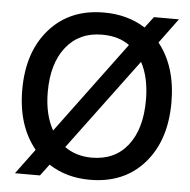

<svg xmlns="http://www.w3.org/2000/svg" viewBox="-51 -737 787 795"><g transform="rotate(5 343.0 -339.5)"><path d="M660 -340Q660 -182 576.5 -87Q493 8 351 8Q253 8 180 -40L144 8H40L117 -96Q40 -190 40 -340Q40 -497 124 -592Q208 -687 350 -687Q448 -687 522 -640L557 -686H661L585 -583Q660 -489 660 -340ZM146 -340Q146 -246 182 -182L464 -562Q419 -595 350 -595Q255 -595 200.5 -526.5Q146 -458 146 -340ZM351 -84Q447 -84 500.5 -152.5Q554 -221 554 -340Q554 -434 520 -497L238 -118Q286 -84 351 -84Z"/></g></svg>

Font: Hind Madurai Medium
Style: Regular
Weight: 500
Designer: Jyotish Sonowal
Foundry: Indian Type Foundry
Version: Version 1.001;PS 1.0;hotconv 1.0.86;makeotf.lib2.5.63406; tt